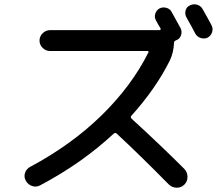

<svg xmlns="http://www.w3.org/2000/svg" viewBox="-20 -856 1040 899"><path d="M928.7 -813.5Q957 -763.7 970.7 -737.3Q978.5 -721.7 973.1 -705.1Q967.8 -688.5 952.1 -679.7Q936.5 -672.9 919.4 -678.2Q902.3 -683.6 893.6 -700.2Q880.9 -725.6 852.5 -775.4Q844.7 -790 849.1 -807.1Q853.5 -824.2 870.1 -831.1Q885.7 -838.9 902.8 -834Q919.9 -829.1 928.7 -813.5ZM842.8 -65.4Q857.4 -50.8 857.9 -28.8Q858.4 -6.8 843.3 8.3Q828.1 23.4 806.6 22.9Q785.2 22.5 769.5 6.8Q633.8 -130.9 526.4 -230.5Q520.5 -236.3 512.7 -230.5Q362.3 -90.8 168 11.7Q150.4 21.5 130.9 15.1Q111.3 8.8 101.1 -9.3Q90.8 -27.3 97.2 -46.4Q103.5 -65.4 122.1 -75.2Q315.4 -178.7 456.1 -316.4Q596.7 -454.1 674.8 -610.4Q677.7 -617.2 669.9 -617.2H213.9Q194.3 -617.2 179.7 -631.8Q165 -646.5 165 -666Q165 -685.5 179.7 -700.2Q194.3 -714.8 213.9 -714.8H726.6Q729.5 -714.8 731.4 -717.3Q733.4 -719.7 732.4 -721.7Q728.5 -727.5 721.2 -740.7Q713.9 -753.9 710 -760.7Q702.1 -775.4 707 -791.5Q711.9 -807.6 726.6 -816.4Q742.2 -824.2 759.3 -819.3Q776.4 -814.5 784.2 -798.8Q819.3 -735.4 825.2 -724.6Q833 -710 828.1 -692.4Q823.2 -674.8 806.6 -668Q806.6 -668 805.7 -668L803.7 -667Q794.9 -663.1 794.9 -656.2Q793 -610.4 775.4 -573.2Q710 -441.4 594.7 -313.5Q589.8 -308.6 595.7 -300.8Q733.4 -174.8 842.8 -65.4Z"/></svg>

Font: Rounded Mgen+ 1m medium
Style: Regular
Weight: 500
Designer: [Source Han Sans]
Ryoko NISHIZUKA  (kana & ideographs); Paul D. Hunt (Latin, Greek & Cyrillic); Wenlong ZHANG  (bopomofo
Version: Version 1.059.20150602